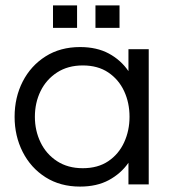

<svg xmlns="http://www.w3.org/2000/svg" viewBox="-20 -682 635 710"><path d="M276 8Q203 8 148.5 -26.5Q94 -61 64 -120Q34 -179 34 -250Q34 -322 64 -380.5Q94 -439 148.5 -473.5Q203 -508 276 -508Q338 -508 382.5 -484Q427 -460 455 -419V-500H530V0H455V-80Q427 -40 382.5 -16Q338 8 276 8ZM286 -60Q342 -60 380.5 -86Q419 -112 439 -155.5Q459 -199 459 -250Q459 -302 439 -345Q419 -388 380.5 -414Q342 -440 286 -440Q231 -440 191 -414Q151 -388 130 -345Q109 -302 109 -250Q109 -199 130 -155.5Q151 -112 191 -86Q231 -60 286 -60ZM176 -579V-662H265V-579ZM333 -579V-662H422V-579Z"/></svg>

Font: Questrial
Style: Regular
Weight: 400
Designer: Joe Prince, Laura Meseguer
Foundry: Joe Prince, Laura Meseguer
Version: Version 2.000; ttfautohint (v1.8.3)